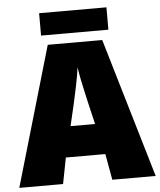

<svg xmlns="http://www.w3.org/2000/svg" viewBox="-59 -933 819 983"><g transform="rotate(-5 350.5 -441.0)"><path d="M478 0 454 -134H251L225 0H0L209 -717H489L701 0ZM387 -411Q382 -435 375 -465Q368 -495 361.5 -527.5Q355 -560 351 -589Q345 -545 335 -496.5Q325 -448 317 -412L289 -292H415ZM525 -882V-767H179V-882Z"/></g></svg>

Font: Noto Sans Display Black
Style: Regular
Weight: 900
Designer: Monotype Design Team
Foundry: Monotype Imaging Inc.
Version: Version 2.003